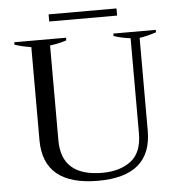

<svg xmlns="http://www.w3.org/2000/svg" viewBox="-56 -875 883 938"><g transform="rotate(-5 385.0 -405.5)"><path d="M217 -821C217 -821 217 -786 217 -786C217 -786 550 -786 550 -786C550 -786 550 -821 550 -821C550 -821 217 -821 217 -821ZM119 -213C119 -64 209 10 388 10C563 10 650 -64 650 -213C650 -213 650 -668 650 -668C674 -671 701 -678 732 -688C732 -688 732 -700 732 -700C732 -700 524 -700 524 -700C524 -700 524 -688 524 -688C551 -679 579 -673 606 -670C606 -670 606 -203 606 -203C606 -141 588 -96 553 -69C517 -41 470 -27 411 -27C278 -27 211 -86 211 -203C211 -203 211 -669 211 -669C242 -673 269 -679 292 -687C292 -687 292 -700 292 -700C292 -700 38 -700 38 -700C38 -700 38 -688 38 -688C61 -680 88 -674 119 -669C119 -669 119 -213 119 -213Z"/></g></svg>

Font: BUSH 25 TRIRONG 0515 A
Style: Regular
Weight: 400
Designer: Katatrad Team
Foundry: CadsonDemak